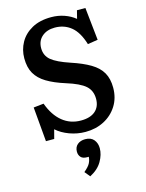

<svg xmlns="http://www.w3.org/2000/svg" viewBox="-143 -800 889 1167"><g transform="rotate(-15 301.5 -216.0)"><path d="M319 14Q267 14 218.5 -4Q170 -22 138 -51L123 6H71L52 -211L116 -218Q144 -141 193.5 -100.5Q243 -60 310 -60Q369 -60 400.5 -87.5Q432 -115 432 -164Q432 -216 397.5 -246.5Q363 -277 279 -303Q209 -325 163.5 -352.5Q118 -380 96 -418.5Q74 -457 74 -514Q74 -568 99.5 -613.5Q125 -659 174.5 -686.5Q224 -714 296 -714Q339 -714 378 -700.5Q417 -687 446 -663L459 -714H512L534 -508L470 -498Q446 -577 403 -612Q360 -647 301 -647Q251 -647 220 -620Q189 -593 189 -547Q189 -500 223.5 -471.5Q258 -443 339 -416Q412 -392 459 -364Q506 -336 528 -297.5Q550 -259 550 -203Q550 -138 519 -89Q488 -40 436 -13Q384 14 319 14ZM276 282 248 248Q278 223 287.5 204Q297 185 298 165H288Q260 165 248 151Q236 137 236 117Q236 88 255 72Q274 56 304 56Q340 56 358 78Q376 100 376 132Q376 172 352 213.5Q328 255 276 282Z"/></g></svg>

Font: Literata 12pt Medium
Style: Regular
Weight: 500
Designer: Latin by Veronika Burian and Jose Scaglione. Greek by Irene Vlachou. Cyrillic by Vera Evstafieva.
Foundry: TypeTogether
Version: Version 3.002